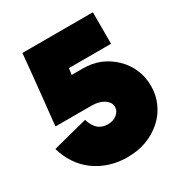

<svg xmlns="http://www.w3.org/2000/svg" viewBox="-171 -832 902 954"><g transform="rotate(-30 280.0 -355.0)"><path d="M564.5 -249Q564.5 -195.3 543.9 -151.4Q524.4 -106.4 485.4 -71.3Q445.3 -36.1 395.5 -17.6Q346.7 0 287.1 0Q233.4 0 187.5 -14.6Q140.6 -29.3 100.6 -58.6Q61.5 -87.9 36.1 -127Q9.8 -166 -3.9 -214.8Q33.2 -224.6 89.8 -239.3Q146.5 -253.9 196.3 -266.6Q207 -228.5 229.5 -209Q251 -190.4 285.2 -190.4Q315.4 -190.4 335.9 -207Q357.4 -223.6 357.4 -248Q357.4 -275.4 329.1 -293.9Q301.8 -311.5 259.8 -311.5Q220.7 -311.5 156.2 -311.5Q91.8 -311.5 52.7 -311.5Q55.7 -337.9 58.6 -372.1Q62.5 -406.2 66.4 -444.3Q73.2 -514.6 81.1 -587.9Q87.9 -661.1 92.8 -710Q119.1 -710 154.3 -710Q188.5 -710 227.5 -710Q298.8 -710 373 -710Q447.3 -710 497.1 -710Q497.1 -675.8 497.1 -619.1Q497.1 -562.5 497.1 -529.3Q481.4 -529.3 460 -529.3Q439.5 -529.3 416 -529.3Q373 -529.3 329.1 -529.3Q284.2 -529.3 254.9 -529.3Q253.9 -522.5 252.9 -510.7Q251 -500 250 -493.2Q261.7 -493.2 279.3 -493.2Q296.9 -493.2 313.5 -493.2Q366.2 -493.2 411.1 -475.6Q456.1 -457 492.2 -421.9Q528.3 -386.7 545.9 -343.8Q564.5 -300.8 564.5 -249Z"/></g></svg>

Font: Cocogoose
Style: Regular
Weight: 400
Designer: Cosimo Lorenzo Pancini
Version: Version 1.000